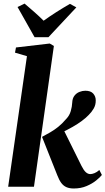

<svg xmlns="http://www.w3.org/2000/svg" viewBox="-20 -1064 600 1094"><path d="M26.5 0 133.5 -744 65.5 -764 71 -793.5 263.5 -816 287 -802 173.5 0ZM400 10Q376 10 358.8 2.5Q341.5 -5 329.2 -21.5Q317 -38 307 -64L219.5 -284Q244.5 -297.5 267 -310.5Q289.5 -323.5 311.5 -341Q333.5 -358.5 356.5 -385.5Q376 -405.5 383.2 -431Q390.5 -456.5 391.5 -479Q392.5 -503.5 404 -518.5Q415.5 -533.5 432.5 -540.2Q449.5 -547 466 -547Q497 -547 511.2 -530.8Q525.5 -514.5 525.5 -492.5Q526 -466.5 514 -445.8Q502 -425 485.5 -409Q470 -392.5 446 -374.8Q422 -357 393.8 -341Q365.5 -325 337.5 -311.5Q309.5 -298 286 -288.5L335.5 -338.5L444.5 -118.5Q457 -93.5 469 -82.8Q481 -72 494.5 -72Q504.5 -72 518.5 -77.5Q532.5 -83 546 -95.5L560.5 -67Q550.5 -54 528 -35.8Q505.5 -17.5 473.2 -3.8Q441 10 400 10ZM177 -852 80 -1024 120 -1043.5Q148.5 -1019.5 176.2 -995Q204 -970.5 228.5 -946Q264 -971.5 302.2 -995.8Q340.5 -1020 378.5 -1042L415 -1022L256 -852Z"/></svg>

Font: Merriweather 72pt ExtraBold
Style: Italic
Weight: 800
Italic angle: -7.8°
Version: Version 2.101